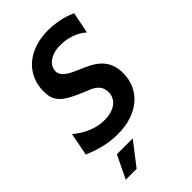

<svg xmlns="http://www.w3.org/2000/svg" viewBox="-289 -838 1181 1181"><g transform="rotate(-45 301.0 -248.0)"><path d="M229 14.2Q173.8 14.2 118.2 1.5Q62.5 -11.2 2 -37.1L30.8 -186Q78.1 -146.5 129.6 -125.7Q181.2 -105 234.4 -105Q266.6 -105 292.2 -112.5Q317.9 -120.1 335.7 -133.8Q353.5 -147.5 363.3 -166.7Q373 -186 373 -210Q373 -241.7 356 -263.7Q338.9 -285.6 305.2 -299.8L247.1 -324.2Q201.2 -343.3 171.4 -361.1Q141.6 -378.9 124 -398.7Q106.4 -418.5 99.6 -441.4Q92.8 -464.4 92.8 -494.1Q92.8 -550.3 113.5 -596.2Q134.3 -642.1 171.9 -674.6Q209.5 -707 262 -724.6Q314.5 -742.2 378.4 -742.2Q425.8 -742.2 473.6 -732.4Q521.5 -722.7 565.9 -702.1L538.1 -563Q521.5 -578.1 501.5 -589.6Q481.4 -601.1 459.2 -608.9Q437 -616.7 413.8 -620.4Q390.6 -624 367.7 -624Q329.6 -624 303.5 -614.5Q277.3 -605 261.5 -591.1Q245.6 -577.1 238.8 -561Q231.9 -544.9 231.9 -531.2Q231.9 -507.3 252.7 -486.3Q273.4 -465.3 321.8 -444.3L325.2 -442.9L381.8 -418Q417.5 -402.3 443.4 -383.5Q469.2 -364.7 486.1 -341.6Q502.9 -318.4 511 -290.8Q519 -263.2 519 -229.5Q519 -174.8 498.5 -129.9Q478 -85 440.4 -53Q402.8 -21 349.1 -3.4Q295.4 14.2 229 14.2ZM138.7 96.7H276.4L161.1 246.1H66.4Z"/></g></svg>

Font: Hack
Style: Bold Italic
Weight: 700
Italic angle: -11°
Monospace: yes
Designer: Christopher Simpkins
Foundry: Christopher Simpkins
Version: Version 2.017; ttfautohint (v1.4.1) -l 4 -r 80 -G 350 -x 0 -